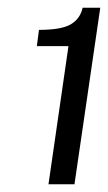

<svg xmlns="http://www.w3.org/2000/svg" viewBox="-20 -855 278 495"><path d="M105 -380 156.5 -736H75L80.5 -778Q138.5 -778 162.8 -792.5Q187 -807 193 -835H238.5L172 -380Z"/></svg>

Font: Public Sans Thin Medium
Style: Italic
Weight: 500
Italic angle: -8°
Version: Version 2.001